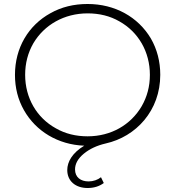

<svg xmlns="http://www.w3.org/2000/svg" viewBox="-20 -725 878 962"><path d="M55 -350C55 -285 70 -226 100 -173C160 -67 271 0 402 5C342 41 317 86 317 127C317 182 358 217 419 217C450 217 477 209 500 192L486 163C470 176 447 184 424 184C384 184 356 163 356 124C356 95 371 69 400 45C429 21 466 4 509 -6C662 -40 783 -171 783 -350C783 -417 767 -478 736 -532C672 -640 556 -705 419 -705C350 -705 288 -690 233 -659C122 -598 55 -485 55 -350ZM147 -508C202 -601 302 -658 419 -658C478 -658 531 -645 578 -618C673 -565 731 -466 731 -350C731 -292 717 -240 690 -193C635 -99 536 -42 419 -42C360 -42 307 -55 260 -82C164 -135 106 -234 106 -350C106 -408 120 -461 147 -508Z"/></svg>

Font: Montserrat Light
Style: Regular
Weight: 300
Designer: Julieta Ulanovsky
Foundry: Julieta Ulanovsky
Version: Version 7.200